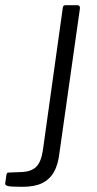

<svg xmlns="http://www.w3.org/2000/svg" viewBox="-125 -550 375 740"><path d="M104 40Q99 85 82.5 113.5Q66 142 37 156Q8 170 -39 170Q-83 170 -94.5 167Q-106 164 -105 157L-100 122Q-99 119 -97.5 117Q-96 115 -92 115L-39 113Q-4 111 14.5 93Q33 75 40 31L117 -520Q118 -526 120.5 -528Q123 -530 129 -530H173Q179 -530 181.5 -526Q184 -522 183 -517L104 40Z"/></svg>

Font: Libre Franklin Thin Light
Style: Italic
Weight: 300
Italic angle: -8°
Version: Version 3.000